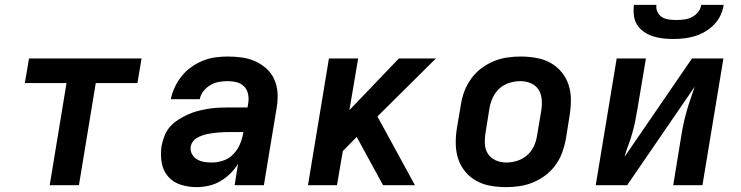

<svg xmlns="http://www.w3.org/2000/svg" viewBox="-20 -760 3040 788"><path d="M184 0 253 -419H82L99 -520H561L544 -419H373L304 0Z M787 8Q753 8 721.5 -2Q690 -12 669.5 -36Q649 -60 643.5 -93Q638 -126 643 -160Q647 -181 655 -202Q663 -223 677.5 -239.5Q692 -256 711.5 -268.5Q731 -281 751 -290Q771 -299 792 -304.5Q813 -310 834.5 -313.5Q856 -317 877 -318Q898 -319 918 -319H996L999 -338Q1002 -356 998 -374.5Q994 -393 981.5 -405.5Q969 -418 951.5 -422.5Q934 -427 915 -427Q897 -427 879 -424Q861 -421 844.5 -411.5Q828 -402 815.5 -386.5Q803 -371 800 -353H681Q686 -378 697.5 -402.5Q709 -427 726 -448Q743 -469 765.5 -485Q788 -501 813 -511Q838 -521 863.5 -524.5Q889 -528 914 -528Q944 -528 973 -524Q1002 -520 1027.5 -508.5Q1053 -497 1073.5 -478.5Q1094 -460 1105.5 -434.5Q1117 -409 1119 -380Q1121 -351 1116 -321L1063 0H943L957 -88Q944 -66 925 -47.5Q906 -29 883.5 -16Q861 -3 836 2.5Q811 8 787 8ZM850 -93Q873 -93 896.5 -101Q920 -109 937.5 -127Q955 -145 964.5 -167.5Q974 -190 978 -213L979 -218H918Q908 -218 897 -217.5Q886 -217 875 -216Q864 -215 853 -213.5Q842 -212 831.5 -210Q821 -208 810 -204Q799 -200 789 -194.5Q779 -189 772 -179.5Q765 -170 763 -159Q760 -143 767.5 -128.5Q775 -114 788.5 -106Q802 -98 818 -95.5Q834 -93 850 -93Z M1244 0 1330 -520H1450L1414 -308L1617 -520H1769L1529 -282L1683 0H1552L1444 -198L1387 -140L1363 0Z M2057 8Q2024 8 1993 2.5Q1962 -3 1935.5 -17.5Q1909 -32 1889.5 -55.5Q1870 -79 1860.5 -108Q1851 -137 1850.5 -169Q1850 -201 1855 -233L1872 -333Q1876 -360 1886.5 -387Q1897 -414 1914.5 -438Q1932 -462 1956 -480Q1980 -498 2007 -509Q2034 -520 2061.5 -524Q2089 -528 2117 -528Q2149 -528 2180.5 -522.5Q2212 -517 2238.5 -502.5Q2265 -488 2284.5 -464.5Q2304 -441 2313.5 -412Q2323 -383 2323 -351Q2323 -319 2318 -287L2302 -187Q2297 -160 2287 -133Q2277 -106 2259.5 -82Q2242 -58 2218 -40Q2194 -22 2167 -11Q2140 0 2112 4Q2084 8 2057 8ZM2058 -93Q2080 -93 2102.5 -100Q2125 -107 2143 -122.5Q2161 -138 2171 -159.5Q2181 -181 2184 -203L2201 -303Q2205 -327 2203.5 -350Q2202 -373 2191 -391Q2180 -409 2159.5 -418Q2139 -427 2116 -427Q2094 -427 2071 -420Q2048 -413 2030.5 -397.5Q2013 -382 2003 -360.5Q1993 -339 1989 -317L1973 -217Q1969 -193 1970 -170Q1971 -147 1982.5 -129Q1994 -111 2014.5 -102Q2035 -93 2058 -93Z M2425 0 2511 -520H2631L2596 -312Q2592 -287 2587 -262.5Q2582 -238 2575 -213.5Q2568 -189 2559 -165Q2550 -141 2543 -116L2820 -520H2949L2863 0H2743L2777 -208Q2781 -233 2786.5 -257.5Q2792 -282 2799 -306.5Q2806 -331 2814.5 -355Q2823 -379 2831 -404L2554 0ZM2743 -600Q2721 -600 2699.5 -602.5Q2678 -605 2658.5 -611.5Q2639 -618 2622 -630Q2605 -642 2594.5 -659Q2584 -676 2581.5 -697Q2579 -718 2582 -740H2674Q2672 -724 2678.5 -710.5Q2685 -697 2697.5 -689.5Q2710 -682 2725 -680Q2740 -678 2756 -678Q2772 -678 2788 -680Q2804 -682 2819 -689.5Q2834 -697 2845 -710.5Q2856 -724 2858 -740H2950Q2947 -718 2937 -697Q2927 -676 2910.5 -659Q2894 -642 2873.5 -630Q2853 -618 2831 -611.5Q2809 -605 2787 -602.5Q2765 -600 2743 -600Z"/></svg>

Font: Iosevka SS04 Extended Oblique
Style: Bold
Weight: 700
Width: 7
Italic angle: -9°
Monospace: yes
Designer: Belleve Invis
Foundry: Belleve Invis
Version: Version 19.0.0; ttfautohint (v1.8.4)